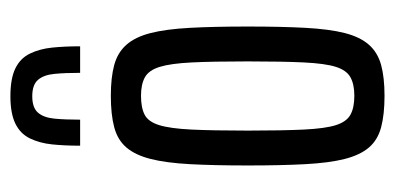

<svg xmlns="http://www.w3.org/2000/svg" viewBox="-215 -536 759 369"><g transform="rotate(-90 164.5 -351.5)"><path d="M165 8Q129 8 104.5 1.5Q80 -5 65.5 -22Q51 -39 43.5 -68.5Q36 -98 33.5 -144Q31 -190 31 -255Q31 -320 33.5 -366Q36 -412 43.5 -441.5Q51 -471 65.5 -488Q80 -505 104.5 -511.5Q129 -518 165 -518Q200 -518 224 -511.5Q248 -505 263 -488Q278 -471 285.5 -441.5Q293 -412 295.5 -366Q298 -320 298 -255Q298 -190 295.5 -144Q293 -98 285.5 -68.5Q278 -39 263 -22Q248 -5 224 1.5Q200 8 165 8ZM165 -50Q187 -50 200.5 -57.5Q214 -65 220.5 -85.5Q227 -106 229 -147Q231 -188 231 -255Q231 -322 229 -362.5Q227 -403 220.5 -424Q214 -445 200.5 -452.5Q187 -460 165 -460Q142 -460 128.5 -453Q115 -446 108.5 -425Q102 -404 100 -363Q98 -322 98 -255Q98 -188 100 -147Q102 -106 108.5 -85.5Q115 -65 128.5 -57.5Q142 -50 165 -50ZM164 -711Q198 -711 217.5 -701.5Q237 -692 246 -673.5Q255 -655 257.5 -631Q260 -607 260 -577H209Q209 -606 207 -626.5Q205 -647 195.5 -658Q186 -669 164 -669Q142 -669 132.5 -658Q123 -647 121 -626.5Q119 -606 119 -577H69Q69 -607 71.5 -631Q74 -655 83 -673.5Q92 -692 111.5 -701.5Q131 -711 164 -711Z"/></g></svg>

Font: Saira UltraCondensed Medium
Style: Regular
Weight: 500
Width: 1
Designer: Hector Gatti with collaboration of the Omnibus-Type team
Foundry: Omnibus-Type
Version: Version 1.101